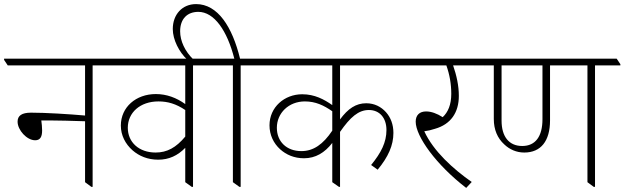

<svg xmlns="http://www.w3.org/2000/svg" viewBox="-47 -909 3054 939"><path d="M125 -223C149 -223 159 -239 159 -271C159 -287 157 -305 155 -320C167 -320 181 -320 193 -320C234 -320 309 -318 369 -316V-18L400 5H406V-589H530V-595L511 -622H-27V-616L-9 -589H369V-344C290 -351 176 -358 105 -358C59 -358 39 -343 39 -314C39 -273 84 -223 125 -223Z M727 -128C779 -128 822 -148 859 -186V-18L891 5H897V-589H1021V-595L1002 -622H476V-616L494 -589H859V-400C816 -431 768 -449 715 -449C618 -449 544 -385 544 -295C544 -247 566 -205 601 -174C633 -146 675 -128 727 -128ZM578 -284C578 -358 638 -413 728 -413C774 -413 814 -401 859 -371V-241C814 -187 770 -163 714 -163C632 -163 578 -214 578 -284Z M1124 5H1130V-589H1254V-595L1235 -622H1127C1089 -778 1018 -889 912 -889C844 -889 798 -838 798 -767C798 -715 829 -654 869 -617H900C857 -658 834 -709 834 -756C834 -817 869 -851 923 -851C1000 -851 1064 -760 1099 -622H966V-616L984 -589H1092V-18Z M1440 -135C1496 -135 1541 -162 1578 -210V-18L1611 5H1616V-264C1666 -336 1706 -371 1757 -371C1810 -371 1843 -332 1843 -273C1843 -213 1817 -162 1768 -102L1800 -79C1852 -142 1877 -198 1877 -259C1877 -300 1864 -334 1841 -360C1817 -387 1784 -404 1744 -404C1694 -404 1655 -378 1616 -325V-589H1946V-595L1928 -622H1199V-616L1217 -589H1578V-395C1538 -423 1492 -448 1431 -448C1344 -448 1271 -385 1271 -296C1271 -249 1291 -208 1323 -179C1353 -152 1392 -135 1440 -135ZM1307 -284C1307 -356 1365 -413 1444 -413C1496 -413 1536 -394 1578 -365V-270C1533 -203 1486 -170 1427 -170C1354 -170 1307 -217 1307 -284Z M2233 10 2260 -19C2170 -82 2073 -169 2028 -267C2045 -269 2062 -273 2080 -279C2158 -301 2197 -359 2197 -440C2197 -490 2186 -540 2169 -589H2305V-595L2287 -622H1892V-616L1910 -589H2136C2152 -544 2160 -498 2160 -450C2160 -397 2144 -360 2118 -336C2090 -354 2062 -364 2037 -364C2005 -364 1986 -346 1986 -314C1986 -242 2087 -102 2233 10Z M2517 -163C2598 -163 2643 -219 2643 -320V-589H2826V-18L2857 5H2863V-589H2987V-595L2969 -622H2250V-616L2268 -589H2368V-327C2368 -275 2386 -233 2419 -203C2445 -178 2479 -163 2517 -163ZM2406 -319V-589H2606V-326C2606 -242 2572 -195 2507 -195C2443 -195 2406 -240 2406 -319Z"/></svg>

Font: Noto Serif Devanagari ExtraLight
Style: Regular
Weight: 200
Designer: Universal Thirst, Indian Type Foundry and the Monotype Design Team
Foundry: Monotype Imaging Inc.
Version: Version 2.004